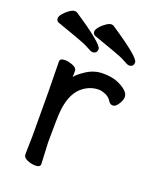

<svg xmlns="http://www.w3.org/2000/svg" viewBox="-138 -796 707 889"><g transform="rotate(20 215.0 -351.5)"><path d="M215 -568Q208 -568 187.5 -580Q167 -592 119.5 -608.5Q72 -625 22 -643Q11 -648 11 -661Q11 -671 23 -685Q35 -699 50 -709Q65 -719 74 -719Q81 -719 85 -717Q238 -616 238 -591Q238 -568 215 -568ZM395 -568Q388 -568 367.5 -580Q347 -592 299.5 -608.5Q252 -625 202 -643Q191 -648 191 -661Q191 -671 203 -685Q215 -699 230 -709Q245 -719 254 -719Q261 -719 265 -717Q418 -616 418 -591Q418 -568 395 -568ZM147 16Q128 16 107 7.5Q86 -1 86 -18L88 -106Q88 -367 85 -474Q85 -490 109 -490Q128 -490 149 -481.5Q170 -473 170 -458Q170 -436 169 -428Q180 -444 215 -467Q253 -492 296 -492Q338 -492 365 -481.5Q392 -471 410 -456Q428 -441 428 -424Q428 -408 415 -388Q402 -368 389 -368Q375 -368 367 -381Q358 -398 338 -406.5Q318 -415 304 -415Q264 -415 230 -390Q180 -354 170 -265Q166 -230 166 -106L171 0Q171 16 147 16Z"/></g></svg>

Font: LXGW WenKai Lite
Style: Bold
Weight: 700
Designer: LXGW / Fontworks Inc.
Foundry: LXGW / Fontworks Inc.
Version: Version 1.330;April 28, 2024